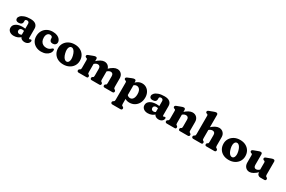

<svg xmlns="http://www.w3.org/2000/svg" viewBox="166 -2347 6213 4177"><g transform="rotate(30 3272.0 -258.0)"><path d="M341.9 -74.6V-89.4L325.9 -95.6V-370.5Q325.9 -396.2 311.6 -410.9Q297.2 -425.5 272.2 -425.5Q251.5 -425.5 238.6 -416.6Q225.7 -407.7 225.7 -393.9V-362.1Q225.7 -326.1 201.2 -306.4Q176.7 -286.7 131.5 -286.7Q92.9 -286.7 73.6 -303.9Q54.3 -321 54.3 -351.1Q54.3 -384 84.1 -416.1Q113.9 -448.2 173.4 -469.3Q232.9 -490.5 321.2 -490.5Q411.7 -490.5 456.1 -452.2Q500.5 -414 500.5 -348.7V-117.2Q500.5 -108.6 505.2 -102.2Q510 -95.9 520.4 -95.9Q526.9 -95.9 530.7 -97.6Q534.6 -99.4 537.7 -101.7Q540.5 -103.7 543.4 -105.3Q546.3 -107 550.4 -107Q562.1 -107 568.6 -99Q575.1 -91 575.1 -78.8Q575.1 -57 560.7 -35.7Q546.4 -14.4 520.3 -0.5Q494.2 13.4 458.5 13.4Q408.7 13.4 375.3 -10.9Q341.9 -35.3 341.9 -74.6ZM34.7 -107.1Q34.7 -174 96.2 -214.3Q157.6 -254.6 259.6 -254.6Q289.2 -254.6 314 -250.8Q338.9 -247 355.3 -240L338.1 -187.6Q324.7 -193.7 310.6 -197Q296.5 -200.2 280 -200.2Q249.5 -200.2 231.3 -184.2Q213.1 -168.2 213.1 -141.3Q213.1 -113.3 229.8 -97.9Q246.5 -82.5 273.1 -82.5Q295.8 -82.5 315 -92Q334.2 -101.6 346.1 -116.3L358.9 -64.9Q332.2 -27.4 284.6 -7Q237 13.4 183.7 13.4Q116.3 13.4 75.5 -20.3Q34.7 -54 34.7 -107.1Z M1091.7 -343.8Q1091.7 -309.9 1067.2 -286.8Q1042.8 -263.7 1002.1 -263.7Q962.5 -263.7 942.4 -285.1Q922.3 -306.4 922.3 -340.1V-355.4Q922.3 -378.8 905.2 -392.7Q888.1 -406.6 859.3 -406.6Q834.8 -406.6 814.6 -392.5Q794.5 -378.4 782.4 -351.3Q770.4 -324.2 770.4 -284.9Q770.4 -229.4 790.8 -191.6Q811.3 -153.8 846.2 -134.8Q881.2 -115.9 924.9 -115.9Q965.1 -115.9 992.3 -128.1Q1019.6 -140.3 1041.4 -161.9Q1053.8 -171.9 1060.5 -176Q1067.2 -180.1 1073.8 -179.7Q1084.2 -179.3 1089.8 -172Q1095.5 -164.8 1095.4 -149.3Q1094.9 -106.7 1066.4 -69.4Q1038 -32.2 987.7 -9.4Q937.4 13.3 871.3 13.3Q796.7 13.3 738.2 -17Q679.8 -47.2 646.4 -101.3Q613 -155.4 613 -227.2Q613 -302.9 646.1 -362.7Q679.1 -422.5 739.4 -456.9Q799.7 -491.4 881.5 -491.4Q946.4 -491.4 993.5 -471.3Q1040.6 -451.2 1066.1 -417.7Q1091.7 -384.3 1091.7 -343.8Z M1433 -491.4Q1514.7 -491.4 1575.7 -459Q1636.8 -426.7 1670.6 -369.5Q1704.5 -312.4 1704.5 -237.3Q1704.5 -166.1 1669.4 -109.4Q1634.4 -52.7 1571.7 -19.7Q1509 13.3 1426.4 13.3Q1345.1 13.3 1284.1 -18.9Q1223 -51.1 1189 -108.8Q1155 -166.5 1155 -242.9Q1155 -312.4 1190.1 -368.7Q1225.1 -425.1 1287.6 -458.2Q1350.1 -491.4 1433 -491.4ZM1471.4 -78.2Q1494.9 -83.7 1509 -107.2Q1523.1 -130.7 1525.6 -169.3Q1528.1 -208 1515.6 -258.2Q1502.6 -311.6 1482.6 -345.3Q1462.6 -378.9 1438.9 -393.1Q1415.1 -407.2 1390.7 -401.2Q1367.8 -396.1 1353.1 -373.4Q1338.4 -350.7 1335.6 -312.3Q1332.9 -273.9 1345.7 -221Q1358.8 -167.4 1378.8 -133.9Q1398.8 -100.5 1422.9 -86.6Q1447.1 -72.7 1471.4 -78.2Z M1996 -450.2V-125.8Q1996 -100.5 1999.7 -90.6Q2003.5 -80.7 2012.2 -75.8L2023.6 -70Q2042.6 -58 2042.6 -36.8Q2042.6 0 2005.6 0H1810.4Q1791.6 0 1780.5 -9.8Q1769.4 -19.6 1769.4 -36.8Q1769.4 -50 1775.6 -59Q1781.8 -68 1793.2 -74.8L1804 -79.8Q1812.3 -84.7 1816.7 -93.8Q1821 -102.9 1821 -125.8V-321.4Q1821 -341.8 1815.6 -349.6Q1810.1 -357.4 1800.8 -361.4L1785.8 -364.6Q1775.5 -370.2 1769.1 -377.7Q1762.6 -385.2 1762.6 -397.4Q1762.6 -411.2 1771.1 -420.8Q1779.5 -430.4 1797.8 -437.2L1892 -473.2Q1913.9 -481.7 1928.8 -485.9Q1943.7 -490.2 1959.4 -490.2Q1976.4 -490.2 1986.2 -479Q1996 -467.8 1996 -450.2ZM1982.4 -315.8 1948.6 -354.6 1973 -377.6Q2038.1 -439.4 2087.2 -465.5Q2136.4 -491.6 2178.3 -491.6Q2242 -491.6 2281.7 -448.7Q2321.4 -405.9 2321.4 -336.4V-125.8Q2321.4 -100.5 2325.1 -90.8Q2328.9 -81.1 2337.6 -75.8L2349 -70Q2368 -58 2368 -36.8Q2368 0 2331 0H2136.6Q2099.6 0 2099.6 -36.8Q2099.6 -58 2118.6 -70L2130.2 -75.8Q2138.9 -80.7 2142.7 -90.6Q2146.4 -100.5 2146.4 -125.8V-293.6Q2146.4 -330.2 2129.6 -349.2Q2112.8 -368.2 2083.9 -368.2Q2064.9 -368.2 2044.2 -360.2Q2023.6 -352.2 2001.4 -332.6ZM2309.4 -316.4 2275.6 -355.6 2297.4 -376.6Q2362.3 -439.1 2411.5 -465.3Q2460.8 -491.6 2502.7 -491.6Q2566.4 -491.6 2606.1 -448.7Q2645.8 -405.9 2645.8 -336.4V-125.8Q2645.8 -102.9 2650.3 -93.8Q2654.9 -84.7 2662.8 -79.8L2673.4 -74.8Q2684.8 -67.2 2691 -58.6Q2697.2 -50 2697.2 -36.8Q2697.2 -19.6 2686.3 -9.8Q2675.5 0 2656.2 0H2461Q2424 0 2424 -36.8Q2424 -58 2443 -70L2454.6 -75.8Q2463.3 -80.7 2467.1 -90.6Q2470.8 -100.5 2470.8 -125.8V-293.6Q2470.8 -330.2 2454 -349.2Q2437.2 -368.2 2408.3 -368.2Q2389.3 -368.2 2368.5 -359.9Q2347.8 -351.6 2325.8 -331.2Z M2971.1 -450.2V-400.5L2979.1 -383.9V107.2Q2979.1 130.1 2983.6 139.3Q2988.2 148.5 2996.1 153.2L3010.7 158.2Q3022.1 164.8 3028.3 173.9Q3034.5 183 3034.5 196.2Q3034.5 213.4 3023.6 223.2Q3012.8 233 2993.5 233H2791.9Q2773.1 233 2762 223.2Q2750.9 213.4 2750.9 196.2Q2750.9 183 2757.1 174Q2763.3 165 2774.7 158.2L2785.5 153.2Q2793.8 148.3 2798.2 139.2Q2802.5 130.1 2802.5 107.2V-321.4Q2802.5 -341.8 2797.1 -349.6Q2791.6 -357.4 2782.3 -361.4L2767.3 -364.6Q2757 -370.2 2750.6 -377.7Q2744.1 -385.2 2744.1 -397.4Q2744.1 -411.2 2752.6 -420.4Q2761 -429.6 2779.3 -437.2L2867.1 -473.2Q2888.6 -482.1 2903.7 -486.1Q2918.8 -490.2 2934.5 -490.2Q2951.5 -490.2 2961.3 -479Q2971.1 -467.8 2971.1 -450.2ZM2945.4 -310.9 2915.5 -348.7Q2956.6 -415.4 3009.6 -453.4Q3062.7 -491.4 3128.8 -491.4Q3188.7 -491.4 3235.7 -460.9Q3282.7 -430.4 3309.7 -376.8Q3336.8 -323.3 3336.8 -253.3Q3336.8 -173 3304 -113Q3271.2 -53 3214.8 -19.8Q3158.5 13.3 3088 13.3Q3027.7 13.3 2981.3 -14.4Q2934.9 -42 2903.8 -95L2950.8 -153.7Q2971.8 -113 2997.9 -95.9Q3024.1 -78.8 3053.4 -78.8Q3082.5 -78.8 3105.2 -96.7Q3127.8 -114.7 3140.8 -149.3Q3153.7 -183.9 3153.7 -233.8Q3153.7 -284.9 3140 -319Q3126.3 -353.1 3102.7 -370.2Q3079 -387.2 3049.3 -387.2Q3017.7 -387.2 2991.4 -368.4Q2965.1 -349.6 2945.4 -310.9Z M3708.4 -74.6V-89.4L3692.4 -95.6V-370.5Q3692.4 -396.2 3678.1 -410.9Q3663.7 -425.5 3638.7 -425.5Q3618 -425.5 3605.1 -416.6Q3592.2 -407.7 3592.2 -393.9V-362.1Q3592.2 -326.1 3567.7 -306.4Q3543.2 -286.7 3498 -286.7Q3459.4 -286.7 3440.1 -303.9Q3420.8 -321 3420.8 -351.1Q3420.8 -384 3450.6 -416.1Q3480.4 -448.2 3539.9 -469.3Q3599.4 -490.5 3687.7 -490.5Q3778.2 -490.5 3822.6 -452.2Q3867 -414 3867 -348.7V-117.2Q3867 -108.6 3871.7 -102.2Q3876.5 -95.9 3886.9 -95.9Q3893.4 -95.9 3897.2 -97.6Q3901.1 -99.4 3904.2 -101.7Q3907 -103.7 3909.9 -105.3Q3912.8 -107 3916.9 -107Q3928.6 -107 3935.1 -99Q3941.6 -91 3941.6 -78.8Q3941.6 -57 3927.2 -35.7Q3912.9 -14.4 3886.8 -0.5Q3860.7 13.4 3825 13.4Q3775.2 13.4 3741.8 -10.9Q3708.4 -35.3 3708.4 -74.6ZM3401.2 -107.1Q3401.2 -174 3462.7 -214.3Q3524.1 -254.6 3626.1 -254.6Q3655.7 -254.6 3680.5 -250.8Q3705.4 -247 3721.8 -240L3704.6 -187.6Q3691.2 -193.7 3677.1 -197Q3663 -200.2 3646.5 -200.2Q3616 -200.2 3597.8 -184.2Q3579.6 -168.2 3579.6 -141.3Q3579.6 -113.3 3596.3 -97.9Q3613 -82.5 3639.6 -82.5Q3662.3 -82.5 3681.5 -92Q3700.7 -101.6 3712.6 -116.3L3725.4 -64.9Q3698.7 -27.4 3651.1 -7Q3603.5 13.4 3550.2 13.4Q3482.8 13.4 3442 -20.3Q3401.2 -54 3401.2 -107.1Z M4211.1 -450.2V-125.8Q4211.1 -100.5 4214.8 -90.6Q4218.6 -80.7 4227.3 -75.8L4238.7 -70Q4257.7 -58 4257.7 -36.8Q4257.7 0 4220.7 0H4023.9Q4005.1 0 3994 -9.8Q3982.9 -19.6 3982.9 -36.8Q3982.9 -50 3989.1 -59Q3995.3 -68 4006.7 -74.8L4017.5 -79.8Q4025.8 -84.7 4030.2 -93.8Q4034.5 -102.9 4034.5 -125.8V-321.4Q4034.5 -341.8 4029.1 -349.6Q4023.6 -357.4 4014.3 -361.4L3999.3 -364.6Q3989 -370.2 3982.6 -377.7Q3976.1 -385.2 3976.1 -397.4Q3976.1 -411.2 3984.6 -420.8Q3993 -430.4 4011.3 -437.2L4107.1 -473.2Q4129 -481.7 4143.9 -485.9Q4158.8 -490.2 4174.5 -490.2Q4191.5 -490.2 4201.3 -479Q4211.1 -467.8 4211.1 -450.2ZM4193.5 -315.8 4159.7 -354.6 4184.1 -377.6Q4249.6 -439.8 4299.9 -465.7Q4350.3 -491.6 4393.4 -491.6Q4459.1 -491.6 4499.8 -448.7Q4540.5 -405.9 4540.5 -336.4V-125.8Q4540.5 -102.9 4544.8 -93.6Q4549.2 -84.3 4557.5 -79.8L4568.1 -74.8Q4579.5 -67.2 4585.7 -58.6Q4591.9 -50 4591.9 -36.8Q4591.9 -19.6 4581 -9.8Q4570.2 0 4550.9 0H4354.1Q4317.1 0 4317.1 -36.8Q4317.1 -58 4336.1 -70L4347.7 -75.8Q4356.4 -80.7 4360.2 -90.6Q4363.9 -100.5 4363.9 -125.8V-293.6Q4363.9 -329.8 4346.5 -349Q4329.1 -368.2 4298.2 -368.2Q4278.4 -368.2 4256.5 -360.4Q4234.7 -352.6 4212.5 -332.6Z M4859 -315.8 4825.2 -354.6 4849.6 -377.6Q4915.1 -439.8 4965.4 -465.7Q5015.8 -491.6 5058.9 -491.6Q5124.6 -491.6 5165.3 -448.7Q5206 -405.9 5206 -336.4V-125.8Q5206 -102.9 5210.5 -93.8Q5215.1 -84.7 5223 -79.8L5233.6 -74.8Q5245 -67.2 5251.2 -58.6Q5257.4 -50 5257.4 -36.8Q5257.4 -19.6 5246.5 -9.8Q5235.7 0 5216.4 0H5019.6Q4982.6 0 4982.6 -36.8Q4982.6 -58 5001.6 -70L5013.2 -75.8Q5021.9 -80.7 5025.7 -90.6Q5029.4 -100.5 5029.4 -125.8V-293.6Q5029.4 -330.2 5012 -349.2Q4994.6 -368.2 4963.7 -368.2Q4943.9 -368.2 4922 -360.4Q4900.2 -352.6 4878 -332.6ZM4876.6 -709.2V-125.8Q4876.6 -100.5 4880.3 -90.6Q4884.1 -80.7 4892.8 -75.8L4904.2 -70Q4923.2 -58 4923.2 -36.8Q4923.2 0 4886.2 0H4689.4Q4670.6 0 4659.5 -9.8Q4648.4 -19.6 4648.4 -36.8Q4648.4 -50 4654.6 -59Q4660.8 -68 4672.2 -74.8L4683 -79.8Q4691.3 -84.7 4695.7 -93.8Q4700 -102.9 4700 -125.8V-580.4Q4700 -600.8 4694.6 -608.6Q4689.1 -616.4 4679.8 -620.4L4664.8 -623.6Q4654.5 -628.8 4648.1 -636.5Q4641.6 -644.2 4641.6 -656.4Q4641.6 -670.2 4650.1 -679.8Q4658.5 -689.4 4676.8 -696.2L4772.6 -732.2Q4794.5 -740.7 4809.4 -744.9Q4824.3 -749.2 4840 -749.2Q4857 -749.2 4866.8 -738Q4876.6 -726.8 4876.6 -709.2Z M5588.5 -491.4Q5670.2 -491.4 5731.2 -459Q5792.3 -426.7 5826.1 -369.5Q5860 -312.4 5860 -237.3Q5860 -166.1 5824.9 -109.4Q5789.9 -52.7 5727.2 -19.7Q5664.5 13.3 5581.9 13.3Q5500.6 13.3 5439.6 -18.9Q5378.5 -51.1 5344.5 -108.8Q5310.5 -166.5 5310.5 -242.9Q5310.5 -312.4 5345.6 -368.7Q5380.6 -425.1 5443.1 -458.2Q5505.6 -491.4 5588.5 -491.4ZM5626.9 -78.2Q5650.4 -83.7 5664.5 -107.2Q5678.6 -130.7 5681.1 -169.3Q5683.6 -208 5671.1 -258.2Q5658.1 -311.6 5638.1 -345.3Q5618.1 -378.9 5594.4 -393.1Q5570.6 -407.2 5546.2 -401.2Q5523.3 -396.1 5508.6 -373.4Q5493.9 -350.7 5491.1 -312.3Q5488.4 -273.9 5501.2 -221Q5514.3 -167.4 5534.3 -133.9Q5554.3 -100.5 5578.4 -86.6Q5602.6 -72.7 5626.9 -78.2Z M6292.6 -79V-104.6L6284.6 -107.7V-321.4Q6284.6 -341.8 6279.2 -349.6Q6273.7 -357.4 6264.4 -361.4L6249.4 -364.6Q6239.1 -370.2 6232.6 -377.7Q6226.2 -385.2 6226.2 -397.4Q6226.2 -411.2 6234.6 -420.8Q6243.1 -430.4 6261.4 -437.2L6357.2 -473.2Q6379.1 -481.7 6394 -485.9Q6408.9 -490.2 6424.6 -490.2Q6441.6 -490.2 6451.4 -479Q6461.2 -467.8 6461.2 -450.2V-125.8Q6461.2 -102.9 6465.7 -93.8Q6470.3 -84.7 6478.2 -79.8L6488.8 -74.8Q6500.3 -68 6506.4 -59Q6512.6 -50 6512.6 -36.8Q6512.6 -19.7 6501.7 -9.8Q6490.9 0 6471.6 0H6371.8Q6339.1 0 6315.8 -22.2Q6292.6 -44.5 6292.6 -79ZM5965 -141.6V-321.4Q5965 -341.8 5959.6 -349.6Q5954.1 -357.4 5944.8 -361.4L5929.8 -364.6Q5919.5 -370.2 5913.1 -377.7Q5906.6 -385.2 5906.6 -397.4Q5906.6 -411.2 5915.1 -420.8Q5923.5 -430.4 5941.8 -437.2L6037.6 -473.2Q6059.5 -481.7 6074.4 -485.9Q6089.3 -490.2 6105 -490.2Q6122 -490.2 6131.8 -479Q6141.6 -467.8 6141.6 -450.2V-184.4Q6141.6 -147.8 6157.3 -128.8Q6173 -109.8 6200.4 -109.8Q6218.9 -109.8 6238.4 -117.6Q6258 -125.5 6279.2 -144.6L6298.2 -162.2L6332 -123.4L6307.6 -100.4Q6243.5 -39.6 6195.3 -13Q6147 13.6 6105.2 13.6Q6043 13.6 6004 -29.4Q5965 -72.5 5965 -141.6Z"/></g></svg>

Font: Fraunces SuperSoft
Style: Regular
Weight: 900
Version: Version 1.000;[b76b70a41]